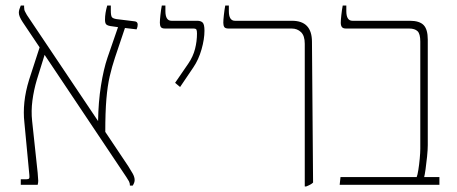

<svg xmlns="http://www.w3.org/2000/svg" viewBox="-20 -667 1651 693"><path d="M55 0V-20H76Q83 -20 85 -23Q87 -26 86 -35L68 -225Q64 -260 68 -298.5Q72 -337 85 -379L123 -496L62 -587Q48 -608 48 -621Q48 -627 50 -633.5Q52 -640 55 -647H67V-641Q67 -631 70.5 -625Q74 -619 77 -613L334 -230Q335 -299 344.5 -358.5Q354 -418 368 -459L406 -569L378 -573Q367 -575 363 -579.5Q359 -584 359 -596Q359 -608 361 -620.5Q363 -633 367 -647H380V-629Q380 -610 384 -605Q388 -600 401 -598L466 -590Q477 -589 477 -578Q477 -570 473 -561L431 -566L395 -459Q384 -426 376 -391.5Q368 -357 364 -309.5Q360 -262 360 -191L443 -67Q452 -53 459 -40.5Q466 -28 466 -17Q466 -8 459 3H449Q449 -6 445.5 -12.5Q442 -19 436 -28L141 -469L113 -379Q102 -342 97 -304Q92 -266 96 -230L116 -43Q118 -21 118 -14.5Q118 -8 116 0Z M630 -353 612 -368 660 -438Q677 -463 684 -490.5Q691 -518 691 -546Q691 -556 689 -560Q687 -564 678 -564H576Q564 -564 560.5 -569.5Q557 -575 557 -585Q557 -594 559 -612.5Q561 -631 564 -647H577V-627Q577 -592 599 -592H692Q705 -592 711.5 -585.5Q718 -579 718 -556Q718 -526 707.5 -489Q697 -452 678 -424Z M1080 6V-509Q1080 -538 1066.5 -551Q1053 -564 1033 -564H805Q793 -564 789.5 -569.5Q786 -575 786 -585Q786 -594 788 -612.5Q790 -631 793 -647H806V-627Q806 -592 828 -592H1034Q1106 -592 1106 -516L1110 -8Q1106 -4 1099.5 -0.5Q1093 3 1085 6Z M1206 0 1209 -28H1484Q1487 -35 1490 -54Q1493 -73 1495 -94.5Q1497 -116 1497 -130V-517Q1497 -545 1487 -554.5Q1477 -564 1457 -564H1229Q1218 -564 1214 -569.5Q1210 -575 1210 -585Q1210 -594 1212 -612.5Q1214 -631 1217 -647H1230V-627Q1230 -592 1252 -592H1459Q1494 -592 1509 -576.5Q1524 -561 1524 -524V-143Q1524 -127 1521.5 -102Q1519 -77 1516 -56Q1513 -35 1511 -28H1566V0Z"/></svg>

Font: Noto Serif Hebrew SemiCondensed Thin
Style: Regular
Weight: 100
Width: 4
Designer: Monotype Design Team
Foundry: Monotype Imaging Inc.
Version: Version 2.004; ttfautohint (v1.8.4.7-5d5b)